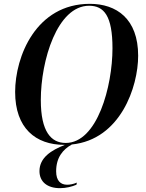

<svg xmlns="http://www.w3.org/2000/svg" viewBox="-20 -745 761 1002"><path d="M316 11H319C247 39 186 78 186 148C186 204 227 237 293 237C325 237 356 229 379 219L381 208C362 216 346 219 330 219C297 219 273 199 273 149C273 77 308 35 355 9C609 -17 701 -292 701 -454C701 -648 587 -725 449 -725C168 -725 59 -450 59 -265C59 -77 165 11 316 11ZM323 1C247 1 193 -57 193 -223C193 -430 279 -715 445 -715C523 -715 567 -662 567 -493C567 -295 488 1 323 1Z"/></svg>

Font: Noto Serif Display SemiCondensed SemiBold
Style: Italic
Weight: 600
Width: 4
Italic angle: -12°
Designer: Monotype Design Team
Foundry: Monotype Imaging Inc.
Version: Version 2.009